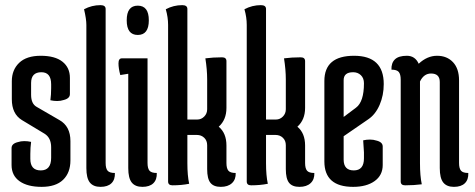

<svg xmlns="http://www.w3.org/2000/svg" viewBox="-20 -717 1847 747"><path d="M98 -99Q98 -54 138.5 -54Q179 -54 179 -103V-144Q179 -181 153 -197L65 -250Q26 -274 26 -331V-401Q26 -445 54.5 -472.5Q83 -500 138.5 -500Q194 -500 223 -477Q252 -454 252 -414V-351Q252 -334 228 -328Q216 -324 202.5 -324Q189 -324 176 -327Q179 -349 179 -374V-389Q179 -436 141 -436Q101 -436 101 -394V-348Q101 -313 123 -301L211 -250Q254 -226 254 -168V-93Q254 -45 225.5 -17.5Q197 10 142 10Q87 10 56 -12Q25 -34 25 -75V-141Q25 -158 49 -164Q61 -168 74.5 -168Q88 -168 101 -165Q98 -143 98 -118Z M316 -620Q316 -643 307 -681Q337 -697 371 -697Q391 -697 391 -682V-83Q391 -62 398.5 -53Q406 -44 427 -44Q428 -18 413.5 -4Q399 10 371 10Q343 10 329.5 -7Q316 -24 316 -63Z M516 -581Q473 -581 473 -638Q473 -695 516 -695Q559 -695 559 -638Q559 -581 516 -581ZM454 -490H554V-83Q554 -62 561.5 -53Q569 -44 590 -44Q591 -18 576.5 -4Q562 10 534 10Q506 10 492.5 -7Q479 -24 479 -63V-430L448 -425Q441 -451 441 -470.5Q441 -490 454 -490Z M786 -408Q786 -446 779 -490Q809 -494 844 -494Q861 -494 861 -479V-297Q861 -251 831 -224Q861 -199 861 -151V-83Q861 -62 868.5 -53Q876 -44 897 -44Q898 -19 882.5 -4.5Q867 10 839 10Q811 10 798.5 -6Q786 -22 786 -59V-152Q786 -170 774.5 -181Q763 -192 746 -192H709V-82Q709 -34 716 -2Q686 4 651 4Q634 4 634 -11V-620Q634 -650 625 -681Q655 -697 689 -697Q709 -697 709 -682V-252H748Q763 -252 774.5 -263.5Q786 -275 786 -292Z M1092 -408Q1092 -446 1085 -490Q1115 -494 1150 -494Q1167 -494 1167 -479V-297Q1167 -251 1137 -224Q1167 -199 1167 -151V-83Q1167 -62 1174.5 -53Q1182 -44 1203 -44Q1204 -19 1188.5 -4.5Q1173 10 1145 10Q1117 10 1104.5 -6Q1092 -22 1092 -59V-152Q1092 -170 1080.5 -181Q1069 -192 1052 -192H1015V-82Q1015 -34 1022 -2Q992 4 957 4Q940 4 940 -11V-620Q940 -650 931 -681Q961 -697 995 -697Q1015 -697 1015 -682V-252H1054Q1069 -252 1080.5 -263.5Q1092 -275 1092 -292Z M1396 -393Q1396 -413 1384 -424.5Q1372 -436 1354 -436Q1317 -436 1317 -405V-262L1365 -298Q1396 -321 1396 -393ZM1242 -89V-402Q1242 -500 1357.5 -500Q1473 -500 1473 -390Q1473 -346 1457 -309Q1441 -272 1413 -253L1317 -187V-96Q1317 -54 1356.5 -54Q1396 -54 1396 -101V-124L1393 -171Q1406 -174 1419.5 -174Q1433 -174 1445 -170Q1469 -164 1469 -147V-75Q1469 -35 1437.5 -12.5Q1406 10 1354 10Q1242 10 1242 -89Z M1614 -82Q1614 -33 1621 0Q1591 4 1556 4Q1539 4 1539 -11V-407Q1539 -428 1531.5 -437Q1524 -446 1503 -446Q1502 -472 1516.5 -486Q1531 -500 1563 -500Q1595 -500 1609 -469Q1642 -500 1680.5 -500Q1719 -500 1742.5 -475Q1766 -450 1766 -404V-83Q1766 -62 1773.5 -53Q1781 -44 1802 -44Q1803 -18 1788.5 -4Q1774 10 1746 10Q1718 10 1704.5 -7Q1691 -24 1691 -63V-398Q1691 -431 1657 -431Q1629 -431 1614 -400Z"/></svg>

Font: el_Medula One
Style: Regular
Weight: 400
Designer: Luciano Vergara
Foundry: Luciano Vergara
Version: Version 1.002 August 17, 2020